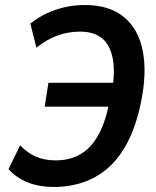

<svg xmlns="http://www.w3.org/2000/svg" viewBox="-20 -735 621 765"><path d="M195 10Q138 10 92.5 -7.5Q47 -25 14 -61L60 -156Q90 -125 124 -110.5Q158 -96 202 -96Q259 -96 302 -121.5Q345 -147 374 -201Q403 -255 418 -342L442 -310H158L173 -405H461L424 -361Q440 -445 429.5 -500.5Q419 -556 386.5 -582.5Q354 -609 299 -609Q252 -609 209 -593.5Q166 -578 125 -545L101 -641Q134 -667 167.5 -682.5Q201 -698 239 -706.5Q277 -715 318 -715Q416 -715 474 -667Q532 -619 549 -531Q566 -443 541 -324Q523 -237 491 -173.5Q459 -110 414.5 -69.5Q370 -29 314 -9.5Q258 10 195 10Z"/></svg>

Font: Nunito Sans 10pt Condensed
Style: Bold Italic
Weight: 700
Width: 3
Italic angle: -9°
Designer: Vernon Adams
Foundry: Vernon Adams
Version: Version 3.101;gftools[0.9.27]